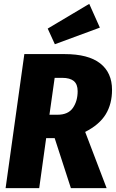

<svg xmlns="http://www.w3.org/2000/svg" viewBox="-20 -974 600 994"><path d="M421 -291 532 0H347L263 -259H219L183 0H9L106 -694H314Q437 -694 498.5 -646Q560 -598 560 -509Q560 -436 527.5 -382.5Q495 -329 421 -291ZM236 -380H278Q333 -380 357.5 -415.5Q382 -451 382 -502Q382 -538 362 -554.5Q342 -571 302 -571H263ZM497 -831 264 -745 227 -826 442 -954Z"/></svg>

Font: Fira Sans Condensed ExtraBold
Style: Italic
Weight: 800
Width: 3
Italic angle: -8°
Designer: bBox Type GmbH & Carrois Corporate GbR & Edenspiekermann AG
Foundry: bBox Type GmbH & Carrois Corporate GbR & Edenspiekermann AG
Version: Version 4.301